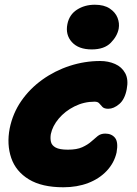

<svg xmlns="http://www.w3.org/2000/svg" viewBox="-20 -783 579 812"><path d="M248 9Q157 9 102 -24.5Q47 -58 27.5 -115Q8 -172 21 -240Q34 -304 70 -356Q106 -408 159 -446Q212 -484 275 -504.5Q338 -525 404 -525Q438 -525 466.5 -512.5Q495 -500 509.5 -473.5Q524 -447 516 -406Q508 -363 484.5 -343Q461 -323 438 -323Q421 -323 413.5 -330.5Q406 -338 400 -345.5Q394 -353 380 -353Q335 -353 295 -333Q255 -313 228.5 -281.5Q202 -250 195 -216Q192 -198 195.5 -183Q199 -168 215.5 -159Q232 -150 267 -150Q305 -150 328 -160.5Q351 -171 365.5 -184Q380 -197 393 -207.5Q406 -218 425 -218Q452 -218 466.5 -200Q481 -182 473 -138Q463 -94 431.5 -60.5Q400 -27 353 -9Q306 9 248 9ZM368 -574Q312 -574 284 -605Q256 -636 265 -681Q273 -721 305.5 -742Q338 -763 381 -763Q420 -763 444 -747Q468 -731 477 -708Q486 -685 482 -662Q476 -630 448.5 -602Q421 -574 368 -574Z"/></svg>

Font: Shantell Sans ExtraBold
Style: Italic
Weight: 800
Italic angle: -11°
Designer: Stephen Nixon, Anya Danilova, Shantell Martin
Foundry: Arrow Type
Version: Version 1.011;[c5ecc13dd]